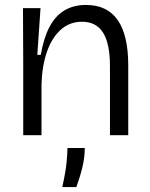

<svg xmlns="http://www.w3.org/2000/svg" viewBox="-20 -547 606 777"><path d="M74 0V-297L73 -514H144L131 -325H145Q157 -394 180.5 -438.5Q204 -483 241 -505Q278 -527 328 -527Q414 -527 456.5 -465.5Q499 -404 499 -282V0H425V-279Q425 -371 397 -415Q369 -459 312 -459Q261 -459 225 -426Q189 -393 169.5 -336Q150 -279 148 -206V0ZM232 210Q246 148 249.5 109.5Q253 71 253 52H323Q323 90 313.5 129.5Q304 169 289 210Z"/></svg>

Font: Bricolage Grotesque 36pt Light
Style: Regular
Weight: 300
Designer: Mathieu Triay
Foundry: Atelier Triay
Version: Version 1.001;gftools[0.9.33.dev8+g029e19f]